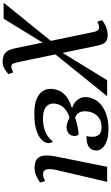

<svg xmlns="http://www.w3.org/2000/svg" viewBox="210 -869 833 1439"><g transform="rotate(90 626.5 -149.5)"><path d="M370 247Q341 247 321 238.5Q301 230 288.5 209.5Q276 189 269 154L153 -404Q148 -432 143.5 -447Q139 -462 132 -468.5Q125 -475 111 -475Q99 -475 89.5 -471Q80 -467 70 -462L58 -498Q87 -520 114.5 -530Q142 -540 166 -540Q195 -540 211 -531.5Q227 -523 236.5 -502Q246 -481 253 -445L369 113Q377 154 383.5 168Q390 182 407 182Q416 182 428 177.5Q440 173 450 168L462 205Q434 228 414.5 237.5Q395 247 370 247ZM-73 240 269 -183 266 -117 47 240ZM286 -113 289 -179 508 -536H628Z M758 10Q686 10 643 -10Q600 -30 584 -63.5Q568 -97 575 -137Q582 -177 603 -203Q624 -229 652.5 -245Q681 -261 711 -270L713 -275Q670 -289 649.5 -321.5Q629 -354 636 -394Q644 -440 675 -474Q706 -508 757 -527Q808 -546 874 -546Q933 -546 970 -530.5Q1007 -515 1023 -492Q1039 -469 1034 -444Q1031 -423 1019 -409Q1007 -395 984.5 -388Q962 -381 927 -381Q935 -419 930.5 -444Q926 -469 908.5 -481.5Q891 -494 858 -494Q822 -494 798 -479.5Q774 -465 760.5 -442.5Q747 -420 743 -394Q739 -370 742.5 -350Q746 -330 757.5 -316.5Q769 -303 787 -296Q823 -308 859.5 -315Q896 -322 915 -322Q924 -313 925.5 -301.5Q927 -290 925 -280Q921 -257 901.5 -244Q882 -231 856 -232Q843 -232 823.5 -239Q804 -246 787 -254Q761 -246 739.5 -232Q718 -218 704 -198.5Q690 -179 685 -154Q679 -121 690.5 -99Q702 -77 729 -66Q756 -55 797 -55Q835 -55 867.5 -64Q900 -73 925 -89.5Q950 -106 967 -129Q974 -124 977.5 -113Q981 -102 979 -89Q975 -64 950.5 -41.5Q926 -19 879 -4.5Q832 10 758 10Z M1167 8Q1124 8 1101 -9Q1078 -26 1073.5 -61Q1069 -96 1079 -147L1157 -536H1270L1179 -146Q1174 -121 1174.5 -100.5Q1175 -80 1183.5 -68Q1192 -56 1211 -56Q1228 -56 1239 -60Q1250 -64 1264 -71L1275 -34Q1258 -21 1229 -6.5Q1200 8 1167 8Z"/></g></svg>

Font: ET Text
Style: Italic
Weight: 470
Italic angle: -12°
Designer: Monotype Design Team
Foundry: Monotype Imaging Inc.
Version: Version 2.009